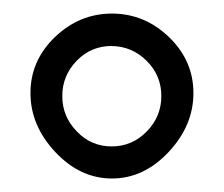

<svg xmlns="http://www.w3.org/2000/svg" viewBox="-20 -665 330 283"><path d="M93.3 -471.2Q114.3 -449.2 144.5 -449.2Q174.8 -449.2 196.3 -471.2Q217.8 -493.2 217.8 -523.4Q217.8 -553.7 196.3 -575.2Q174.8 -596.7 144.5 -597.2Q114.3 -597.2 93.3 -575.7Q71.8 -553.7 71.8 -523.4Q71.8 -493.2 93.3 -471.2ZM61 -610.4Q97.2 -645 145 -645Q192.9 -645 229 -610.4Q265.1 -575.7 265.1 -527.8Q265.1 -480 228.5 -440.9Q191.9 -401.9 145 -401.9Q98.1 -401.9 61.5 -440.9Q24.9 -480 24.9 -527.8Q24.9 -575.7 61 -610.4Z"/></svg>

Font: EBGaramond
Style: Regular
Weight: 400
Version: Version 000.012g